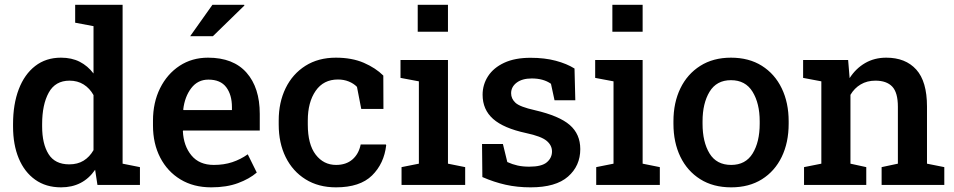

<svg xmlns="http://www.w3.org/2000/svg" viewBox="-20 -782 4036 812"><path d="M238.3 10.3Q174.3 10.3 128.9 -22Q83.5 -54.2 59.3 -112.1Q35.2 -169.9 35.2 -247.1V-257.3Q35.2 -341.3 59.3 -404.5Q83.5 -467.8 128.9 -502.9Q174.3 -538.1 237.8 -538.1Q283.2 -538.1 317.1 -520.8Q351.1 -503.4 375.5 -471.2V-671.4L297.9 -686V-761.7H498.5V-89.8L571.8 -75.2V0H392.1L382.3 -64Q331.1 10.3 238.3 10.3ZM272.9 -86.9Q308.1 -86.9 333.5 -102.5Q358.9 -118.2 375.5 -147V-379.9Q359.4 -408.7 333.7 -424.8Q308.1 -440.9 273.9 -440.9Q213.9 -440.9 186 -390.1Q158.2 -339.4 158.2 -257.3V-247.1Q158.2 -173.8 185.3 -130.4Q212.4 -86.9 272.9 -86.9Z M873.5 10.3Q798.3 10.3 743.2 -23.2Q688 -56.6 657.5 -115.7Q627 -174.8 627 -251V-271.5Q627 -348.6 657 -408.9Q687 -469.2 739.5 -503.7Q792 -538.1 859.9 -538.1Q966.8 -538.1 1022.7 -474.6Q1078.6 -411.1 1078.6 -300.3V-230H754.4L753.4 -227.5Q756.3 -165 789.6 -124.8Q822.8 -84.5 884.3 -84.5Q927.2 -84.5 962.4 -96.2Q997.6 -107.9 1027.8 -129.4L1065.9 -52.2Q1034.7 -25.4 986.6 -7.6Q938.5 10.3 873.5 10.3ZM756.3 -316.4H960.9V-329.1Q960.9 -380.9 936.8 -413.1Q912.6 -445.3 861.3 -445.3Q816.4 -445.3 788.8 -409.2Q761.2 -373 754.9 -318.8ZM784.2 -628.9 878.4 -761.7H1012.7L1013.7 -758.8L880.4 -628.9Z M1400.9 10.3Q1326.7 10.3 1272.2 -23.7Q1217.8 -57.6 1188.2 -117.4Q1158.7 -177.2 1158.7 -255.4V-272.5Q1158.7 -349.1 1188 -409.2Q1217.3 -469.2 1271.7 -503.7Q1326.2 -538.1 1400.4 -538.1Q1468.3 -538.1 1518.6 -516.4Q1568.8 -494.6 1601.1 -462.4L1601.6 -321.3H1507.8L1489.7 -414.6Q1476.1 -428.7 1455.1 -437.3Q1434.1 -445.8 1409.2 -445.8Q1348.1 -445.8 1314.9 -397.7Q1281.7 -349.6 1281.7 -272.5V-255.4Q1281.7 -171.4 1315.2 -127.9Q1348.6 -84.5 1401.4 -84.5Q1443.4 -84.5 1470.2 -107.4Q1497.1 -130.4 1505.4 -170.9H1611.8L1613.3 -168Q1604.5 -90.3 1553.5 -40Q1502.4 10.3 1400.9 10.3Z M1678.2 0V-75.2L1751.5 -89.8V-438L1673.8 -452.6V-528.3H1874.5V-89.8L1947.3 -75.2V0ZM1746.6 -647.9V-761.7H1874.5V-647.9Z M2224.1 10.3Q2167.5 10.3 2118.4 -0.7Q2069.3 -11.7 2020 -33.2L2018.6 -172.9H2106.9L2125.5 -96.7Q2147 -86.9 2168.9 -82Q2190.9 -77.1 2218.3 -77.1Q2271 -77.1 2292.7 -95.7Q2314.5 -114.3 2314.5 -141.6Q2314.5 -167.5 2291.7 -186.5Q2269 -205.6 2205.1 -219.2Q2109.9 -239.7 2065.4 -279.1Q2021 -318.4 2021 -381.3Q2021 -424.3 2044.2 -460Q2067.4 -495.6 2112.5 -516.6Q2157.7 -537.6 2223.6 -537.6Q2283.7 -537.6 2330.3 -525.1Q2377 -512.7 2409.7 -492.2L2413.1 -357.9H2325.2L2310.1 -427.7Q2278.3 -450.2 2229 -450.2Q2188.5 -450.2 2165 -432.4Q2141.6 -414.6 2141.6 -387.7Q2141.6 -364.3 2160.2 -347.2Q2178.7 -330.1 2242.2 -315.9Q2345.2 -292 2389.6 -253.4Q2434.1 -214.8 2434.1 -151.4Q2434.1 -80.6 2382.3 -35.2Q2330.6 10.3 2224.1 10.3Z M2501.5 0V-75.2L2574.7 -89.8V-438L2497.1 -452.6V-528.3H2697.8V-89.8L2770.5 -75.2V0ZM2569.8 -647.9V-761.7H2697.8V-647.9Z M3072.3 10.3Q2996.1 10.3 2941.4 -24.2Q2886.7 -58.6 2857.4 -119.1Q2828.1 -179.7 2828.1 -258.8V-269Q2828.1 -347.7 2857.4 -408.2Q2886.7 -468.8 2941.4 -503.4Q2996.1 -538.1 3071.3 -538.1Q3147.5 -538.1 3202.1 -503.7Q3256.8 -469.2 3286.1 -408.4Q3315.4 -347.7 3315.4 -269V-258.8Q3315.4 -179.2 3286.1 -118.7Q3256.8 -58.1 3202.4 -23.9Q3147.9 10.3 3072.3 10.3ZM3072.3 -84.5Q3133.3 -84.5 3163.1 -133.1Q3192.9 -181.6 3192.9 -258.8V-269Q3192.9 -344.7 3162.8 -393.8Q3132.8 -442.9 3071.3 -442.9Q3010.3 -442.9 2980.7 -393.8Q2951.2 -344.7 2951.2 -269V-258.8Q2951.2 -181.6 2980.7 -133.1Q3010.3 -84.5 3072.3 -84.5Z M3380.4 0V-75.2L3453.6 -89.8V-438L3376.5 -452.6V-528.3H3566.9L3573.2 -451.7Q3599.6 -492.7 3638.9 -515.4Q3678.2 -538.1 3728 -538.1Q3809.6 -538.1 3855 -487.8Q3900.4 -437.5 3900.4 -331.5V-89.8L3973.6 -75.2V0H3708.5V-75.2L3777.3 -89.8V-330.6Q3777.3 -390.6 3753.4 -415.8Q3729.5 -440.9 3682.1 -440.9Q3647 -440.9 3620.1 -425Q3593.3 -409.2 3576.7 -380.9V-89.8L3643.6 -75.2V0Z"/></svg>

Font: Roboto Slab Medium
Style: Regular
Weight: 500
Designer: Google
Version: Version 2.001; ttfautohint (v1.8.3)